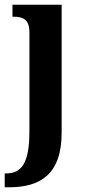

<svg xmlns="http://www.w3.org/2000/svg" viewBox="-36 -556 363 816"><path d="M-16 240H2C133 240 226 187 226 8V-536H17V-485H21C59 -485 89 -476 89 -419V2C89 140 54 181 -10 181H-16Z"/></svg>

Font: Noto Serif Georgian Condensed Bold
Style: Regular
Weight: 700
Width: 3
Designer: Monotype Design Team, Akaki Razmadze
Foundry: Google LLC
Version: Version 2.003